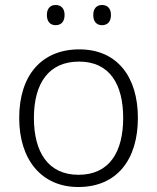

<svg xmlns="http://www.w3.org/2000/svg" viewBox="-20 -740 630 770"><path d="M168 -680C168 -654 181 -639 203 -639C226 -639 239 -654 239 -680C239 -705 226 -720 203 -720C181 -720 168 -705 168 -680ZM354 -680C354 -654 367 -639 389 -639C412 -639 425 -654 425 -680C425 -705 412 -720 389 -720C367 -720 354 -705 354 -680ZM533 -267C533 -432 450 -542 298 -542C148 -542 57 -439 57 -267C57 -99 147 10 294 10C449 10 533 -100 533 -267ZM116 -267C116 -408 177 -493 297 -493C422 -493 474 -399 474 -267C474 -131 419 -39 295 -39C173 -39 116 -130 116 -267Z"/></svg>

Font: Noto Sans Myanmar UI Light
Style: Regular
Weight: 300
Designer: Monotype Design Team
Foundry: Monotype Imaging Inc.
Version: Version 2.103